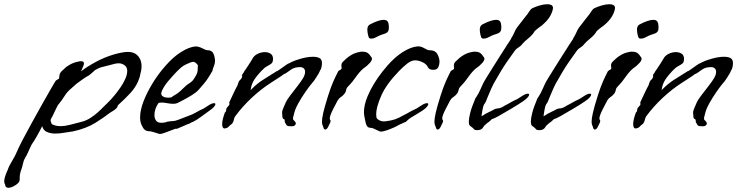

<svg xmlns="http://www.w3.org/2000/svg" viewBox="-179 -609 3494 910"><path d="M-139 281Q-150 281 -153 273V274Q-154 267 -156.5 262Q-159 257 -159 250Q-159 242 -155.5 229.5Q-152 217 -142 195Q-137 179 -122 154.5Q-107 130 -97 106Q-90 89 -71.5 53.5Q-53 18 -29 -25.5Q-5 -69 18.5 -111Q42 -153 60 -184Q78 -215 84 -225V-223Q85 -228 91.5 -231Q98 -234 101 -237Q101 -241 102 -247Q103 -253 104 -257V-258Q108 -267 114.5 -273Q121 -279 128 -285Q136 -294 154.5 -304Q173 -314 197 -318H196Q199 -319 205 -319Q219 -319 219 -308Q219 -303 216 -296.5Q213 -290 211 -285Q211 -282 208.5 -278.5Q206 -275 205 -271Q235 -294 276 -316Q317 -338 361 -351Q403 -363 428 -363Q451 -363 466 -352Q492 -332 492 -294Q492 -285 490 -274.5Q488 -264 485 -253Q484 -246 481.5 -239.5Q479 -233 475 -222Q462 -193 438.5 -167.5Q415 -142 383 -113Q379 -110 378.5 -105.5Q378 -101 371 -94Q366 -89 356 -83Q346 -77 343 -75Q315 -53 272.5 -26.5Q230 0 166 14H165Q148 16 126 20Q104 24 83 24Q61 24 43.5 16.5Q26 9 21 -11Q9 13 -5 37.5Q-19 62 -23 67Q-27 71 -34 86Q-41 101 -48 117Q-55 133 -61 140H-60Q-66 148 -68.5 160.5Q-71 173 -75 186Q-83 207 -84.5 218.5Q-86 230 -85.5 237Q-85 244 -88 252Q-93 261 -109.5 271Q-126 281 -139 281ZM109 -11Q127 -11 151 -17Q186 -26 209 -32Q232 -38 251 -51Q268 -62 284 -76Q288 -79 299 -90Q310 -101 314 -105Q324 -114 331 -121.5Q338 -129 347 -138Q354 -145 366.5 -160.5Q379 -176 392.5 -195.5Q406 -215 415 -235.5Q424 -256 424 -273Q424 -291 411 -300Q405 -304 398.5 -306.5Q392 -309 384 -309Q369 -309 347 -302Q325 -296 315.5 -294Q306 -292 298 -289.5Q290 -287 272 -277Q267 -273 254.5 -261.5Q242 -250 237 -249H238Q229 -245 214 -234Q199 -223 189 -216Q183 -212 174.5 -204Q166 -196 160 -191Q140 -175 127 -154Q114 -133 95 -110Q94 -109 87 -94.5Q80 -80 73.5 -66Q67 -52 65 -50Q61 -45 61 -38Q61 -33 63.5 -29Q66 -25 65 -22Q70 -18 81.5 -14.5Q93 -11 109 -11Z M579 26Q576 26 566 22.5Q556 19 545 16Q534 13 529 13H528Q509 13 499.5 -2.5Q490 -18 487 -31Q486 -36 485.5 -41.5Q485 -47 485 -53Q485 -86 501 -128Q517 -170 544.5 -215Q572 -260 607 -299Q643 -340 680 -363Q717 -386 747 -389Q763 -389 780 -380Q797 -371 804 -371H805Q826 -371 833 -354Q840 -337 840 -320Q840 -310 836 -299Q832 -288 829.5 -281Q827 -274 829 -276L830 -277Q819 -257 805.5 -236.5Q792 -216 762 -183Q750 -170 729.5 -157.5Q709 -145 690 -135Q671 -125 663 -121Q655 -117 642 -117Q629 -117 613.5 -120Q598 -123 587 -123Q581 -123 576 -122Q571 -121 569 -116Q553 -90 553 -64Q553 -48 560.5 -37.5Q568 -27 586 -27Q592 -27 599 -28Q606 -29 613 -32Q630 -35 637 -35Q644 -35 652.5 -37Q661 -39 681 -47Q703 -56 714.5 -60Q726 -64 732.5 -67Q739 -70 746 -74Q753 -78 768 -86Q779 -92 780.5 -92Q782 -92 786 -94.5Q790 -97 807 -108Q825 -120 835 -120Q842 -120 842 -115Q842 -111 835.5 -103Q829 -95 813 -84Q796 -72 774.5 -56Q753 -40 735 -31Q729 -30 724.5 -26.5Q720 -23 712 -21L656 3L657 2Q660 -1 650.5 2Q641 5 626.5 11Q612 17 598.5 21.5Q585 26 579 26ZM618 -146Q622 -146 626 -146.5Q630 -147 634 -148Q641 -154 647 -157Q653 -160 663 -167Q673 -174 691 -192Q706 -207 717 -213.5Q728 -220 735 -228Q756 -257 757.5 -272Q759 -287 759 -300Q747 -316 737 -316Q731 -316 719 -311Q702 -304 691.5 -298Q681 -292 661 -272Q638 -248 619 -225.5Q600 -203 589 -180Q588 -176 586.5 -172.5Q585 -169 585 -167Q585 -156 595 -151Q605 -146 618 -146Z M883 0Q874 -3 874 -21Q874 -32 877.5 -46Q881 -60 888 -79V-76Q890 -76 892 -83Q894 -90 893 -91Q894 -97 901.5 -104.5Q909 -112 908 -113V-114Q910 -118 908 -119Q906 -120 909 -127Q920 -150 929 -169.5Q938 -189 947 -205Q947 -205 949 -212Q951 -219 954 -225V-223Q955 -227 959 -230.5Q963 -234 964 -235Q969 -244 969 -248Q969 -250 968 -250Q967 -250 967 -251Q967 -252 969 -255.5Q971 -259 977 -267H976Q980 -272 988.5 -285Q997 -298 1005.5 -311Q1014 -324 1016 -328Q1024 -345 1041.5 -353.5Q1059 -362 1076 -362Q1092 -362 1103.5 -354.5Q1115 -347 1115 -330Q1115 -314 1107.5 -308Q1100 -302 1087.5 -295.5Q1075 -289 1060 -273Q1031 -242 1021 -222.5Q1011 -203 1009 -182Q1013 -187 1018 -191Q1039 -212 1065.5 -229.5Q1092 -247 1133 -272H1135Q1136 -272 1148.5 -281Q1161 -290 1174.5 -299.5Q1188 -309 1191 -309Q1191 -309 1203 -315Q1215 -321 1228 -325Q1272 -340 1304 -340Q1327 -340 1338 -332Q1347 -326 1347 -308Q1347 -295 1341 -278V-280Q1340 -280 1337 -272.5Q1334 -265 1331 -260Q1329 -257 1324 -249Q1319 -241 1318 -239V-240Q1312 -229 1307 -223.5Q1302 -218 1295 -209Q1285 -197 1268 -172.5Q1251 -148 1235.5 -120.5Q1220 -93 1215 -71Q1214 -65 1211.5 -57.5Q1209 -50 1210 -45V-44Q1210 -42 1214 -38.5Q1218 -35 1219 -33Q1223 -29 1223 -24Q1223 -18 1216.5 -13.5Q1210 -9 1193 -11Q1182 -11 1178.5 -17Q1175 -23 1171 -30V-31Q1171 -33 1170.5 -35Q1170 -37 1170 -41Q1171 -43 1167.5 -43.5Q1164 -44 1160 -51Q1160 -51 1159 -61Q1158 -71 1158 -75Q1158 -85 1165 -99.5Q1172 -114 1176 -125Q1181 -136 1197 -157Q1213 -178 1230.5 -200.5Q1248 -223 1257 -238Q1267 -255 1267 -268Q1267 -280 1260 -285.5Q1253 -291 1244 -291Q1239 -291 1229.5 -290Q1220 -289 1211 -285Q1207 -284 1197.5 -277Q1188 -270 1179 -264Q1170 -258 1167 -258Q1160 -253 1154 -248.5Q1148 -244 1138 -238L1107 -218Q1057 -186 1012.5 -144Q968 -102 936 -58Q932 -53 930 -44Q928 -35 925 -29Q921 -22 917 -19.5Q913 -17 911 -15Q903 -5 895.5 -2.5Q888 0 883 0Z M1580 -426Q1571 -426 1568.5 -432.5Q1566 -439 1565 -445Q1564 -450 1563 -456Q1562 -462 1562 -468Q1562 -476 1564.5 -482.5Q1567 -489 1574 -493Q1597 -505 1613 -510Q1629 -515 1639 -515Q1654 -515 1659 -506Q1664 -497 1664 -483Q1664 -479 1664 -475.5Q1664 -472 1663 -467Q1660 -454 1643.5 -449Q1627 -444 1616 -439Q1609 -435 1599.5 -430.5Q1590 -426 1582 -426ZM1362 5Q1358 5 1355 -1Q1353 -9 1350 -15Q1347 -21 1347 -33Q1347 -47 1353 -74Q1359 -101 1376 -155Q1389 -196 1400 -221Q1411 -246 1423 -269V-270Q1426 -274 1432 -277Q1438 -280 1440 -283H1439Q1441 -285 1440 -289.5Q1439 -294 1439 -298Q1439 -309 1446.5 -316.5Q1454 -324 1462 -331Q1470 -339 1487 -349Q1504 -359 1527 -363Q1530 -364 1533 -364Q1536 -364 1539 -364Q1556 -364 1565 -357Q1574 -350 1578 -342Q1580 -340 1582 -337Q1584 -334 1584 -330Q1584 -326 1580.5 -319.5Q1577 -313 1566 -303Q1561 -297 1551.5 -290.5Q1542 -284 1534 -276Q1524 -266 1515 -254Q1506 -242 1498 -231Q1491 -221 1483 -212.5Q1475 -204 1467 -195Q1463 -191 1461 -180.5Q1459 -170 1452 -163Q1445 -154 1436.5 -149Q1428 -144 1423 -135V-136Q1418 -127 1412 -115Q1406 -103 1400 -92Q1390 -72 1387 -62.5Q1384 -53 1384 -48Q1384 -42 1386.5 -40Q1389 -38 1387 -30Q1383 -21 1376.5 -8Q1370 5 1362 5Z M1626 15Q1623 15 1613.5 10.5Q1604 6 1594.5 1.5Q1585 -3 1580 -3H1579Q1566 -3 1560.5 -11.5Q1555 -20 1553 -32Q1551 -44 1549 -52Q1546 -64 1546 -77Q1546 -122 1576.5 -181.5Q1607 -241 1658 -299Q1694 -340 1731 -363Q1768 -386 1798 -389Q1814 -391 1831 -381Q1848 -371 1855 -371H1856Q1884 -371 1894 -352.5Q1904 -334 1904 -317Q1904 -302 1897 -288Q1890 -278 1875 -278Q1856 -278 1850 -289Q1843 -305 1824 -314Q1805 -323 1788 -323Q1771 -323 1751.5 -308Q1732 -293 1712 -272Q1651 -209 1627.5 -154.5Q1604 -100 1604 -69Q1604 -65 1604.5 -61.5Q1605 -58 1605 -55V-54Q1605 -47 1618 -39.5Q1631 -32 1647 -34Q1674 -37 1692 -43Q1710 -49 1738 -65Q1739 -65 1748 -70Q1757 -75 1766.5 -80.5Q1776 -86 1777 -86Q1788 -92 1789.5 -92Q1791 -92 1795 -94.5Q1799 -97 1816 -108Q1834 -120 1844 -120Q1851 -120 1851 -115Q1851 -111 1844.5 -103Q1838 -95 1822 -84Q1802 -71 1789.5 -64Q1777 -57 1767 -50.5Q1757 -44 1745 -32L1744 -31Q1742 -31 1733.5 -27Q1725 -23 1717 -19.5Q1709 -16 1708 -15Q1704 -12 1687.5 -4.5Q1671 3 1653 9Q1635 15 1626 15Z M2113 -426Q2104 -426 2101.5 -432.5Q2099 -439 2098 -445Q2097 -450 2096 -456Q2095 -462 2095 -468Q2095 -476 2097.5 -482.5Q2100 -489 2107 -493Q2130 -505 2146 -510Q2162 -515 2172 -515Q2187 -515 2192 -506Q2197 -497 2197 -483Q2197 -479 2197 -475.5Q2197 -472 2196 -467Q2193 -454 2176.5 -449Q2160 -444 2149 -439Q2142 -435 2132.5 -430.5Q2123 -426 2115 -426ZM1895 5Q1891 5 1888 -1Q1886 -9 1883 -15Q1880 -21 1880 -33Q1880 -47 1886 -74Q1892 -101 1909 -155Q1922 -196 1933 -221Q1944 -246 1956 -269V-270Q1959 -274 1965 -277Q1971 -280 1973 -283H1972Q1974 -285 1973 -289.5Q1972 -294 1972 -298Q1972 -309 1979.5 -316.5Q1987 -324 1995 -331Q2003 -339 2020 -349Q2037 -359 2060 -363Q2063 -364 2066 -364Q2069 -364 2072 -364Q2089 -364 2098 -357Q2107 -350 2111 -342Q2113 -340 2115 -337Q2117 -334 2117 -330Q2117 -326 2113.5 -319.5Q2110 -313 2099 -303Q2094 -297 2084.5 -290.5Q2075 -284 2067 -276Q2057 -266 2048 -254Q2039 -242 2031 -231Q2024 -221 2016 -212.5Q2008 -204 2000 -195Q1996 -191 1994 -180.5Q1992 -170 1985 -163Q1978 -154 1969.5 -149Q1961 -144 1956 -135V-136Q1951 -127 1945 -115Q1939 -103 1933 -92Q1923 -72 1920 -62.5Q1917 -53 1917 -48Q1917 -42 1919.5 -40Q1922 -38 1920 -30Q1916 -21 1909.5 -8Q1903 5 1895 5Z M2083 8Q2072 8 2068 4Q2065 1 2063.5 -1Q2062 -3 2059 -5Q2055 -8 2049 -12.5Q2043 -17 2043 -33Q2043 -47 2049.5 -73.5Q2056 -100 2075 -145H2076Q2090 -166 2099.5 -188.5Q2109 -211 2119 -229V-227Q2119 -229 2130 -246.5Q2141 -264 2156.5 -289Q2172 -314 2188 -339Q2204 -364 2215.5 -382Q2227 -400 2228 -402V-401Q2230 -404 2236.5 -414.5Q2243 -425 2244 -426H2243Q2253 -442 2256.5 -450.5Q2260 -459 2264.5 -467.5Q2269 -476 2281 -491L2316 -536Q2321 -541 2328.5 -553.5Q2336 -566 2344 -570Q2358 -577 2378.5 -583Q2399 -589 2415 -589Q2426 -589 2433.5 -585.5Q2441 -582 2442 -572Q2441 -557 2431 -537.5Q2421 -518 2401 -499Q2391 -489 2375 -478Q2359 -467 2351 -456H2352Q2341 -440 2323.5 -426Q2306 -412 2297 -401Q2290 -391 2279 -384.5Q2268 -378 2262 -370Q2217 -309 2192 -266.5Q2167 -224 2161 -213Q2157 -206 2150.5 -191.5Q2144 -177 2138 -162.5Q2132 -148 2129 -141Q2124 -125 2119 -119.5Q2114 -114 2111 -103Q2110 -99 2107.5 -87Q2105 -75 2104 -65.5Q2103 -56 2104 -58L2123 -70L2161 -89L2162 -90Q2173 -95 2178 -95Q2183 -95 2191 -97Q2199 -99 2216 -110Q2217 -110 2226 -115Q2235 -120 2244.5 -125.5Q2254 -131 2255 -131Q2266 -137 2267.5 -137Q2269 -137 2273 -139.5Q2277 -142 2294 -153Q2312 -165 2322 -165Q2329 -165 2329 -160Q2329 -156 2322.5 -148Q2316 -140 2300 -129Q2272 -110 2243.5 -93.5Q2215 -77 2186 -60Q2170 -51 2164 -48.5Q2158 -46 2156.5 -46Q2155 -46 2152 -44Q2149 -42 2139 -32L2138 -31Q2136 -31 2128 -24Q2120 -17 2118 -15Q2114 -11 2110.5 -5Q2107 1 2101 4Q2094 8 2083 8Z M2377 8Q2366 8 2362 4Q2359 1 2357.5 -1Q2356 -3 2353 -5Q2349 -8 2343 -12.5Q2337 -17 2337 -33Q2337 -47 2343.5 -73.5Q2350 -100 2369 -145H2370Q2384 -166 2393.5 -188.5Q2403 -211 2413 -229V-227Q2413 -229 2424 -246.5Q2435 -264 2450.5 -289Q2466 -314 2482 -339Q2498 -364 2509.5 -382Q2521 -400 2522 -402V-401Q2524 -404 2530.5 -414.5Q2537 -425 2538 -426H2537Q2547 -442 2550.5 -450.5Q2554 -459 2558.5 -467.5Q2563 -476 2575 -491L2610 -536Q2615 -541 2622.5 -553.5Q2630 -566 2638 -570Q2652 -577 2672.5 -583Q2693 -589 2709 -589Q2720 -589 2727.5 -585.5Q2735 -582 2736 -572Q2735 -557 2725 -537.5Q2715 -518 2695 -499Q2685 -489 2669 -478Q2653 -467 2645 -456H2646Q2635 -440 2617.5 -426Q2600 -412 2591 -401Q2584 -391 2573 -384.5Q2562 -378 2556 -370Q2511 -309 2486 -266.5Q2461 -224 2455 -213Q2451 -206 2444.5 -191.5Q2438 -177 2432 -162.5Q2426 -148 2423 -141Q2418 -125 2413 -119.5Q2408 -114 2405 -103Q2404 -99 2401.5 -87Q2399 -75 2398 -65.5Q2397 -56 2398 -58L2417 -70L2455 -89L2456 -90Q2467 -95 2472 -95Q2477 -95 2485 -97Q2493 -99 2510 -110Q2511 -110 2520 -115Q2529 -120 2538.5 -125.5Q2548 -131 2549 -131Q2560 -137 2561.5 -137Q2563 -137 2567 -139.5Q2571 -142 2588 -153Q2606 -165 2616 -165Q2623 -165 2623 -160Q2623 -156 2616.5 -148Q2610 -140 2594 -129Q2566 -110 2537.5 -93.5Q2509 -77 2480 -60Q2464 -51 2458 -48.5Q2452 -46 2450.5 -46Q2449 -46 2446 -44Q2443 -42 2433 -32L2432 -31Q2430 -31 2422 -24Q2414 -17 2412 -15Q2408 -11 2404.5 -5Q2401 1 2395 4Q2388 8 2377 8Z M2858 -426Q2849 -426 2846.5 -432.5Q2844 -439 2843 -445Q2842 -450 2841 -456Q2840 -462 2840 -468Q2840 -476 2842.5 -482.5Q2845 -489 2852 -493Q2875 -505 2891 -510Q2907 -515 2917 -515Q2932 -515 2937 -506Q2942 -497 2942 -483Q2942 -479 2942 -475.5Q2942 -472 2941 -467Q2938 -454 2921.5 -449Q2905 -444 2894 -439Q2887 -435 2877.5 -430.5Q2868 -426 2860 -426ZM2640 5Q2636 5 2633 -1Q2631 -9 2628 -15Q2625 -21 2625 -33Q2625 -47 2631 -74Q2637 -101 2654 -155Q2667 -196 2678 -221Q2689 -246 2701 -269V-270Q2704 -274 2710 -277Q2716 -280 2718 -283H2717Q2719 -285 2718 -289.5Q2717 -294 2717 -298Q2717 -309 2724.5 -316.5Q2732 -324 2740 -331Q2748 -339 2765 -349Q2782 -359 2805 -363Q2808 -364 2811 -364Q2814 -364 2817 -364Q2834 -364 2843 -357Q2852 -350 2856 -342Q2858 -340 2860 -337Q2862 -334 2862 -330Q2862 -326 2858.5 -319.5Q2855 -313 2844 -303Q2839 -297 2829.5 -290.5Q2820 -284 2812 -276Q2802 -266 2793 -254Q2784 -242 2776 -231Q2769 -221 2761 -212.5Q2753 -204 2745 -195Q2741 -191 2739 -180.5Q2737 -170 2730 -163Q2723 -154 2714.5 -149Q2706 -144 2701 -135V-136Q2696 -127 2690 -115Q2684 -103 2678 -92Q2668 -72 2665 -62.5Q2662 -53 2662 -48Q2662 -42 2664.5 -40Q2667 -38 2665 -30Q2661 -21 2654.5 -8Q2648 5 2640 5Z M2831 0Q2822 -3 2822 -21Q2822 -32 2825.5 -46Q2829 -60 2836 -79V-76Q2838 -76 2840 -83Q2842 -90 2841 -91Q2842 -97 2849.5 -104.5Q2857 -112 2856 -113V-114Q2858 -118 2856 -119Q2854 -120 2857 -127Q2868 -150 2877 -169.5Q2886 -189 2895 -205Q2895 -205 2897 -212Q2899 -219 2902 -225V-223Q2903 -227 2907 -230.5Q2911 -234 2912 -235Q2917 -244 2917 -248Q2917 -250 2916 -250Q2915 -250 2915 -251Q2915 -252 2917 -255.5Q2919 -259 2925 -267H2924Q2928 -272 2936.5 -285Q2945 -298 2953.5 -311Q2962 -324 2964 -328Q2972 -345 2989.5 -353.5Q3007 -362 3024 -362Q3040 -362 3051.5 -354.5Q3063 -347 3063 -330Q3063 -314 3055.5 -308Q3048 -302 3035.5 -295.5Q3023 -289 3008 -273Q2979 -242 2969 -222.5Q2959 -203 2957 -182Q2961 -187 2966 -191Q2987 -212 3013.5 -229.5Q3040 -247 3081 -272H3083Q3084 -272 3096.5 -281Q3109 -290 3122.5 -299.5Q3136 -309 3139 -309Q3139 -309 3151 -315Q3163 -321 3176 -325Q3220 -340 3252 -340Q3275 -340 3286 -332Q3295 -326 3295 -308Q3295 -295 3289 -278V-280Q3288 -280 3285 -272.5Q3282 -265 3279 -260Q3277 -257 3272 -249Q3267 -241 3266 -239V-240Q3260 -229 3255 -223.5Q3250 -218 3243 -209Q3233 -197 3216 -172.5Q3199 -148 3183.5 -120.5Q3168 -93 3163 -71Q3162 -65 3159.5 -57.5Q3157 -50 3158 -45V-44Q3158 -42 3162 -38.5Q3166 -35 3167 -33Q3171 -29 3171 -24Q3171 -18 3164.5 -13.5Q3158 -9 3141 -11Q3130 -11 3126.5 -17Q3123 -23 3119 -30V-31Q3119 -33 3118.5 -35Q3118 -37 3118 -41Q3119 -43 3115.5 -43.5Q3112 -44 3108 -51Q3108 -51 3107 -61Q3106 -71 3106 -75Q3106 -85 3113 -99.5Q3120 -114 3124 -125Q3129 -136 3145 -157Q3161 -178 3178.5 -200.5Q3196 -223 3205 -238Q3215 -255 3215 -268Q3215 -280 3208 -285.5Q3201 -291 3192 -291Q3187 -291 3177.5 -290Q3168 -289 3159 -285Q3155 -284 3145.5 -277Q3136 -270 3127 -264Q3118 -258 3115 -258Q3108 -253 3102 -248.5Q3096 -244 3086 -238L3055 -218Q3005 -186 2960.5 -144Q2916 -102 2884 -58Q2880 -53 2878 -44Q2876 -35 2873 -29Q2869 -22 2865 -19.5Q2861 -17 2859 -15Q2851 -5 2843.5 -2.5Q2836 0 2831 0Z"/></svg>

Font: Vujahday Script
Style: Regular
Weight: 400
Designer: Robert E. Leuschke
Foundry: Robert E. Leuschke
Version: Version 1.010; ttfautohint (v1.8.3)